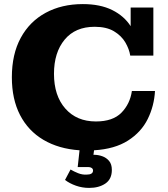

<svg xmlns="http://www.w3.org/2000/svg" viewBox="-20 -719 820 939"><path d="M416 200Q382 200 351 189Q320 178 298 161L325 110Q342 120 362 128Q382 136 403 135Q435 135 435 115Q435 107 428.5 102.5Q422 98 412 98H360L369 16Q267 9 192.5 -35Q118 -79 78 -156.5Q38 -234 38 -341Q38 -454 81.5 -534Q125 -614 203.5 -656.5Q282 -699 385 -699Q470 -699 528.5 -670Q587 -641 619 -591V-682H730V-447H617Q612 -479 593 -511.5Q574 -544 537.5 -566Q501 -588 443 -588Q348 -588 296 -525Q244 -462 244 -358Q244 -251 299.5 -188Q355 -125 449 -125Q532 -125 574 -168Q616 -211 625 -274H738Q734 -201 702.5 -137Q671 -73 606 -31.5Q541 10 440 16L437 38H440Q460 38 480 45Q500 52 513.5 68Q527 84 527 112Q527 157 495.5 178.5Q464 200 416 200Z"/></svg>

Font: Montagu Slab 16pt
Style: Bold
Weight: 700
Designer: Florian Karsten
Foundry: Florian Karsten
Version: Version 1.000; ttfautohint (v1.8.3)